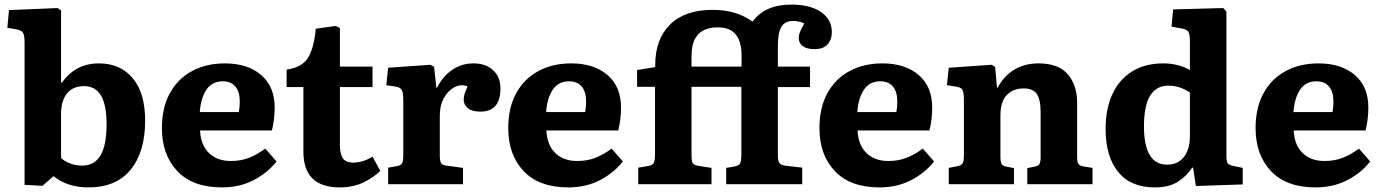

<svg xmlns="http://www.w3.org/2000/svg" viewBox="-20 -802 6016 836"><path d="M165 7 87 3V-615Q87 -647 80.5 -659Q74 -671 47 -675L12 -681L19 -758L231 -767L246 -756V-445L249 -441Q277 -482 317.5 -504Q358 -526 411 -526Q504 -526 558 -461.5Q612 -397 612 -277Q612 -141 549 -63.5Q486 14 365 14Q274 14 213 -35ZM338 -81Q391 -81 417.5 -125Q444 -169 444 -262Q444 -347 419 -387Q394 -427 347 -427Q297 -427 271.5 -395Q246 -363 246 -307V-114Q262 -99 286 -90Q310 -81 338 -81Z M947 14Q819 14 752 -57Q685 -128 685 -244Q685 -333 719.5 -396Q754 -459 816 -492.5Q878 -526 959 -526Q1058 -526 1117 -475.5Q1176 -425 1176 -334Q1176 -283 1164 -234H851Q854 -170 890 -135.5Q926 -101 985 -101Q1030 -101 1066 -115.5Q1102 -130 1135 -155L1184 -99Q1145 -49 1084 -17.5Q1023 14 947 14ZM850 -314H1020Q1024 -335 1024 -361Q1024 -402 1005 -425Q986 -448 950 -448Q903 -448 878.5 -411Q854 -374 850 -314Z M1459 14Q1301 14 1301 -142V-423H1228V-499Q1294 -508 1320.5 -549.5Q1347 -591 1355 -677L1442 -689L1460 -680V-512H1602V-423H1460V-169Q1460 -133 1472.5 -113.5Q1485 -94 1519 -94Q1560 -94 1602 -120L1636 -58Q1604 -27 1560 -6.5Q1516 14 1459 14Z M1670 0V-72L1710 -79Q1726 -82 1731 -92Q1736 -102 1736 -128V-363Q1736 -396 1730.5 -408.5Q1725 -421 1703 -425L1662 -431L1670 -507L1854 -520L1870 -511L1880 -420H1883Q1907 -469 1948.5 -497.5Q1990 -526 2041 -526Q2095 -526 2127 -496.5Q2159 -467 2159 -417Q2159 -316 2072 -316Q2035 -316 2017 -331Q1999 -346 1999 -368Q1999 -380 2002.5 -392Q2006 -404 2016 -426Q1987 -437 1959 -422.5Q1931 -408 1913 -375.5Q1895 -343 1895 -299V-126Q1895 -102 1900 -92.5Q1905 -83 1923 -81L1996 -71V0Z M2455 14Q2327 14 2260 -57Q2193 -128 2193 -244Q2193 -333 2227.5 -396Q2262 -459 2324 -492.5Q2386 -526 2467 -526Q2566 -526 2625 -475.5Q2684 -425 2684 -334Q2684 -283 2672 -234H2359Q2362 -170 2398 -135.5Q2434 -101 2493 -101Q2538 -101 2574 -115.5Q2610 -130 2643 -155L2692 -99Q2653 -49 2592 -17.5Q2531 14 2455 14ZM2358 -314H2528Q2532 -335 2532 -361Q2532 -402 2513 -425Q2494 -448 2458 -448Q2411 -448 2386.5 -411Q2362 -374 2358 -314Z M2759 0V-72L2801 -79Q2822 -82 2827 -93.5Q2832 -105 2832 -130V-424H2754V-497L2833 -510V-520Q2833 -631 2897.5 -695Q2962 -759 3082 -759Q3134 -759 3176 -747Q3218 -735 3257 -708Q3310 -782 3426 -782Q3508 -782 3555 -749.5Q3602 -717 3602 -662Q3602 -630 3583.5 -609Q3565 -588 3527 -588Q3493 -588 3475.5 -601Q3458 -614 3458 -637Q3458 -649 3463 -662Q3468 -675 3482 -700Q3472 -705 3458.5 -708Q3445 -711 3434 -711Q3398 -711 3382.5 -685.5Q3367 -660 3367 -603V-512H3507V-423H3367V-125Q3367 -102 3374 -92Q3381 -82 3404 -80L3473 -72V0H3142V-71L3178 -77Q3198 -81 3203 -91.5Q3208 -102 3208 -127V-424H2991V-124Q2991 -99 2997 -90.5Q3003 -82 3026 -79L3078 -71V0ZM2991 -512H3209V-557Q3209 -620 3184 -651.5Q3159 -683 3104 -683Q3073 -683 3047.5 -672Q3022 -661 3006.5 -633.5Q2991 -606 2991 -555Z M3810 14Q3682 14 3615 -57Q3548 -128 3548 -244Q3548 -333 3582.5 -396Q3617 -459 3679 -492.5Q3741 -526 3822 -526Q3921 -526 3980 -475.5Q4039 -425 4039 -334Q4039 -283 4027 -234H3714Q3717 -170 3753 -135.5Q3789 -101 3848 -101Q3893 -101 3929 -115.5Q3965 -130 3998 -155L4047 -99Q4008 -49 3947 -17.5Q3886 14 3810 14ZM3713 -314H3883Q3887 -335 3887 -361Q3887 -402 3868 -425Q3849 -448 3813 -448Q3766 -448 3741.5 -411Q3717 -374 3713 -314Z M4111 0V-71L4151 -79Q4166 -82 4171.5 -91Q4177 -100 4177 -127V-366Q4177 -398 4171 -410Q4165 -422 4142 -425L4103 -431L4111 -507L4298 -520L4313 -511L4321 -420H4324Q4349 -469 4394.5 -497.5Q4440 -526 4502 -526Q4589 -526 4629.5 -478.5Q4670 -431 4670 -355V-118Q4670 -97 4675.5 -88.5Q4681 -80 4700 -77L4737 -71V0H4453V-70L4483 -76Q4500 -79 4505.5 -87.5Q4511 -96 4511 -118V-313Q4511 -370 4494 -393.5Q4477 -417 4437 -417Q4392 -417 4364 -388.5Q4336 -360 4336 -298V-121Q4336 -99 4340.5 -89.5Q4345 -80 4360 -77L4395 -70V0Z M5008 14Q4903 14 4848.5 -53.5Q4794 -121 4794 -241Q4794 -328 4823.5 -392Q4853 -456 4909.5 -491Q4966 -526 5045 -526Q5080 -526 5109.5 -518Q5139 -510 5161 -497V-623Q5161 -653 5154 -664Q5147 -675 5120 -679L5081 -686L5088 -761L5306 -767L5320 -752V-122Q5320 -99 5325.5 -91Q5331 -83 5353 -79L5391 -71V1L5187 8L5175 -72H5171Q5146 -34 5107.5 -10Q5069 14 5008 14ZM5062 -85Q5108 -85 5134.5 -118Q5161 -151 5161 -209V-399Q5141 -413 5117.5 -421Q5094 -429 5067 -429Q4961 -429 4961 -252Q4961 -85 5062 -85Z M5709 14Q5581 14 5514 -57Q5447 -128 5447 -244Q5447 -333 5481.5 -396Q5516 -459 5578 -492.5Q5640 -526 5721 -526Q5820 -526 5879 -475.5Q5938 -425 5938 -334Q5938 -283 5926 -234H5613Q5616 -170 5652 -135.5Q5688 -101 5747 -101Q5792 -101 5828 -115.5Q5864 -130 5897 -155L5946 -99Q5907 -49 5846 -17.5Q5785 14 5709 14ZM5612 -314H5782Q5786 -335 5786 -361Q5786 -402 5767 -425Q5748 -448 5712 -448Q5665 -448 5640.5 -411Q5616 -374 5612 -314Z"/></svg>

Font: Literata
Style: Bold
Weight: 700
Designer: Latin by Veronika Burian and Jose Scaglione. Greek by Irene Vlachou. Cyrillic by Vera Evstafieva.
Foundry: TypeTogether
Version: Version 3.103; ttfautohint (v1.8.4.7-5d5b);gftools[0.9.29]